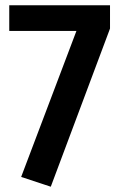

<svg xmlns="http://www.w3.org/2000/svg" viewBox="-20 -693 455 726"><path d="M396 -673V-585L172 13L60 -24L269 -576H15V-673Z"/></svg>

Font: Fira Sans Condensed Medium
Style: Regular
Weight: 500
Width: 3
Designer: Carrois Corporate & Edenspiekermann AG
Foundry: Carrois Corporate GbR & Edenspiekermann AG
Version: Version 4.203;PS 004.203;hotconv 1.0.88;makeotf.lib2.5.64775